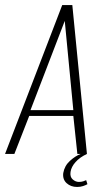

<svg xmlns="http://www.w3.org/2000/svg" viewBox="-40 -611 418 762"><path d="M-20 0 207 -591H247L305 0H267L251 -151H76L17 0ZM81 -174H251L217 -528ZM266 131Q241 131 224.5 116Q208 101 211 76Q216 47 237.5 27.5Q259 8 280 0H305Q277 13 260 32Q243 51 240 71Q237 91 248.5 101Q260 111 273 111Q283 111 290.5 108.5Q298 106 302 104L307 120Q300 124 289.5 127.5Q279 131 266 131Z"/></svg>

Font: Alumni Sans ExtraLight
Style: Italic
Weight: 250
Italic angle: -8°
Version: Version 1.016